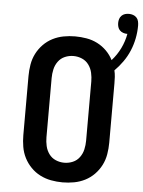

<svg xmlns="http://www.w3.org/2000/svg" viewBox="-59 -929 735 984"><g transform="rotate(5 308.0 -437.0)"><path d="M300 8Q270 8 240.5 2.5Q211 -3 184.5 -16.5Q158 -30 137 -51.5Q116 -73 102.5 -99.5Q89 -126 84 -156Q79 -186 79 -215V-520Q79 -549 84 -579Q89 -609 102.5 -635.5Q116 -662 137 -683.5Q158 -705 184.5 -718.5Q211 -732 240.5 -737.5Q270 -743 300 -743Q329 -743 358.5 -738Q388 -733 414.5 -719.5Q441 -706 462 -685Q483 -664 496 -638Q523 -668 540.5 -704Q558 -740 565 -779H563Q553 -779 543 -782.5Q533 -786 526 -793Q519 -800 516 -810Q513 -820 513 -831Q513 -841 516 -851Q519 -861 526.5 -868.5Q534 -876 544 -879Q554 -882 564 -882Q575 -882 585.5 -878.5Q596 -875 603.5 -867Q611 -859 613.5 -848Q616 -837 616 -826Q616 -793 609.5 -760Q603 -727 590 -696Q577 -665 557.5 -637.5Q538 -610 515 -587Q519 -571 520 -554Q521 -537 521 -520V-215Q521 -186 516 -156Q511 -126 497.5 -99.5Q484 -73 463 -51.5Q442 -30 415.5 -16.5Q389 -3 359.5 2.5Q330 8 300 8ZM300 -93Q323 -93 344 -102Q365 -111 378.5 -129.5Q392 -148 397 -170.5Q402 -193 402 -215V-520Q402 -542 397 -564.5Q392 -587 378.5 -605.5Q365 -624 344 -633Q323 -642 300 -642Q277 -642 256 -633Q235 -624 221.5 -605.5Q208 -587 203 -564.5Q198 -542 198 -520V-215Q198 -193 203 -170.5Q208 -148 221.5 -129.5Q235 -111 256 -102Q277 -93 300 -93Z"/></g></svg>

Font: Iosevka Plex Etoile
Style: Bold
Weight: 700
Designer: Belleve Invis
Foundry: Belleve Invis
Version: Version 25.1.1; ttfautohint (v1.8.4)